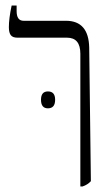

<svg xmlns="http://www.w3.org/2000/svg" viewBox="-20 -667 383 693"><path d="M270 -473Q270 -531 222 -531H43Q26 -531 19 -540Q12 -549 12 -569Q12 -600 22 -647H40V-627Q40 -592 65 -592H218Q300 -592 302 -495L308 -13Q296 0 278 6H270ZM153 -337Q179 -337 179 -307Q179 -276 153 -276Q128 -276 128 -307Q128 -337 153 -337Z"/></svg>

Font: Noto Serif Hebrew CondLight
Style: Regular
Weight: 300
Width: 3
Designer: Monotype Design Team
Foundry: Monotype Imaging Inc.
Version: Version 1.000